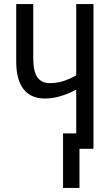

<svg xmlns="http://www.w3.org/2000/svg" viewBox="-20 -734 552 947"><path d="M372 0V193H291V-76H356V-292Q273 -248 202 -248Q132 -248 96 -294.5Q60 -341 60 -431V-714H144V-445Q144 -383 164 -353.5Q184 -324 226 -324Q259 -324 289 -333Q319 -342 356 -362V-714H441V0Z"/></svg>

Font: Noto Sans UI Cond
Style: Regular
Weight: 400
Width: 3
Designer: Monotype Design Team
Foundry: Monotype Imaging Inc.
Version: Version 1.001